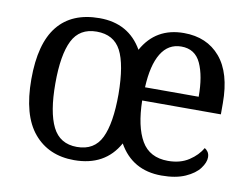

<svg xmlns="http://www.w3.org/2000/svg" viewBox="-65 -638 969 740"><g transform="rotate(10 419.5 -268.0)"><path d="M266 10Q166 10 108 -59Q50 -128 50 -269Q50 -409 105.5 -477.5Q161 -546 269 -546Q383 -546 437 -452Q489 -546 599 -546Q689 -546 741 -485Q793 -424 793 -306V-262H485Q487 -160 519 -105Q551 -50 623 -50Q671 -50 704.5 -72Q738 -94 754 -123Q761 -120 767 -111.5Q773 -103 773 -90Q773 -70 755.5 -46.5Q738 -23 701 -6.5Q664 10 608 10Q494 10 440 -86Q387 10 266 10ZM697 -314Q697 -395 674.5 -444Q652 -493 598 -493Q547 -493 519 -447Q491 -401 487 -314ZM268 -42Q336 -42 363.5 -99Q391 -156 391 -270Q390 -386 362 -439.5Q334 -493 267 -493Q200 -493 172 -437Q144 -381 144 -269Q144 -157 172.5 -99.5Q201 -42 268 -42Z"/></g></svg>

Font: Noto Serif Hebrew SemiCondensed
Style: Regular
Weight: 400
Width: 4
Designer: Monotype Design Team
Foundry: Monotype Imaging Inc.
Version: Version 2.004; ttfautohint (v1.8.4.7-5d5b)